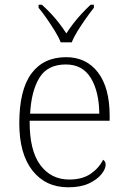

<svg xmlns="http://www.w3.org/2000/svg" viewBox="-20 -786 539 816"><path d="M270 10Q174 10 118 -61Q62 -132 62 -262Q62 -404 113.5 -473.5Q165 -543 261 -543Q347 -543 396.5 -478Q446 -413 446 -294V-273H106Q105 -147 151 -85Q197 -23 274 -23Q330 -23 365.5 -47.5Q401 -72 418 -107Q423 -104 426 -99Q429 -94 429 -86Q429 -68 411 -45.5Q393 -23 358 -6.5Q323 10 270 10ZM402 -303Q401 -397 366 -454.5Q331 -512 260 -512Q182 -512 147.5 -455.5Q113 -399 108 -303ZM238 -606Q229 -629 212.5 -655.5Q196 -682 178 -708Q160 -734 144 -753V-766H158Q182 -744 199.5 -725Q217 -706 232 -686.5Q247 -667 262 -644Q277 -667 292 -686.5Q307 -706 324.5 -725Q342 -744 365 -766H379V-753Q364 -734 345.5 -708Q327 -682 310.5 -655.5Q294 -629 285 -606Z"/></svg>

Font: Noto Serif Kannada ExtraLight
Style: Regular
Weight: 250
Version: Version 2.003